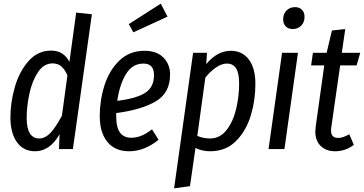

<svg xmlns="http://www.w3.org/2000/svg" viewBox="-20 -816 1992 1051"><path d="M483 -738 379 0H303L306 -81Q253 12 172 12Q108 12 72.5 -38Q37 -88 37 -173Q37 -256 61.5 -340.5Q86 -425 136.5 -482Q187 -539 260 -539Q329 -539 360 -477L397 -747ZM126 -170Q126 -114 143.5 -86Q161 -58 194 -58Q228 -58 257.5 -90Q287 -122 319 -183L349 -403Q335 -436 316 -452.5Q297 -469 268 -469Q220 -469 188 -421Q156 -373 141 -303.5Q126 -234 126 -170Z M616 -197V-183Q616 -118 637 -90Q658 -62 697 -62Q727 -62 754 -73Q781 -84 812 -108L848 -51Q771 12 687 12Q610 12 568 -39Q526 -90 526 -181Q526 -267 552 -349Q578 -431 633.5 -484.5Q689 -538 771 -538Q838 -538 874.5 -501Q911 -464 911 -408Q911 -307 832.5 -261Q754 -215 616 -197ZM622 -264Q727 -277 775 -308Q823 -339 823 -405Q823 -468 765 -468Q704 -468 669 -409.5Q634 -351 622 -264ZM860 -796 897 -725 710 -639 685 -684Z M1037 -527H1113L1109 -465Q1169 -538 1244 -538Q1306 -538 1342 -490.5Q1378 -443 1378 -357Q1378 -267 1352.5 -183Q1327 -99 1271.5 -43.5Q1216 12 1130 12Q1088 12 1050 -6L1020 203L933 215ZM1289 -359Q1289 -417 1272 -442.5Q1255 -468 1222 -468Q1193 -468 1161.5 -446Q1130 -424 1104 -391L1060 -72Q1094 -58 1130 -58Q1184 -58 1220 -104Q1256 -150 1272.5 -219Q1289 -288 1289 -359Z M1611 -527 1537 0H1450L1524 -527ZM1530 -710Q1530 -740 1548.5 -758.5Q1567 -777 1594 -777Q1619 -777 1633 -762.5Q1647 -748 1647 -724Q1647 -694 1628.5 -675.5Q1610 -657 1583 -657Q1558 -657 1544 -671.5Q1530 -686 1530 -710Z M1793 -116Q1792 -111 1792 -101Q1792 -61 1831 -61Q1846 -61 1859.5 -66Q1873 -71 1892 -81L1917 -23Q1870 12 1815 12Q1765 12 1735.5 -17Q1706 -46 1706 -96Q1706 -104 1708 -122L1755 -458H1683L1693 -527H1768L1797 -649L1870 -657L1851 -527H1952L1932 -458H1842Z"/></svg>

Font: Fira Sans Extra Condensed
Style: Italic
Weight: 400
Width: 3
Italic angle: -8°
Designer: Carrois Corporate & Edenspiekermann AG
Foundry: Carrois Corporate GbR & Edenspiekermann AG
Version: Version 4.203